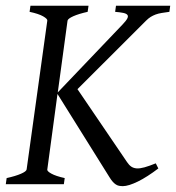

<svg xmlns="http://www.w3.org/2000/svg" viewBox="-20 -635 607 662"><path d="M282.2 -594.2Q251.5 -587.4 232.9 -579.1Q214.4 -570.8 212.9 -564L179.2 -316.4L402.8 -550.8Q415 -563.5 418.9 -571.3Q422.9 -579.1 419.2 -583.7Q415.5 -588.4 404.5 -590.6Q393.6 -592.8 377 -594.2L379.9 -615.2H566.9L564 -594.2Q548.8 -592.3 537.4 -590.3Q525.9 -588.4 516.6 -585Q507.3 -581.5 499.5 -576.7Q491.7 -571.8 483.9 -564L247.1 -327.6L418 -76.2Q424.8 -65.9 432.6 -60.5Q440.4 -55.2 451.4 -54.4Q462.4 -53.7 478.3 -58.1Q494.1 -62.5 517.1 -71.8L525.9 -54.2Q507.3 -40 489.5 -28.6Q471.7 -17.1 455.8 -9.3Q439.9 -1.5 426.5 2.7Q413.1 6.8 403.8 6.8Q396.5 6.8 390.4 5.6Q384.3 4.4 378.9 0.7Q373.5 -2.9 368.2 -9Q362.8 -15.1 356.9 -24.9L178.2 -311L143.1 -50.8Q141.6 -44.9 157 -36.4Q172.4 -27.8 203.1 -21L200.2 0H0L2.9 -21Q33.7 -27.8 52.2 -35.9Q70.8 -43.9 71.8 -50.8L143.1 -564Q144 -569.8 128.9 -578.6Q113.8 -587.4 82 -594.2L85 -615.2H285.2Z"/></svg>

Font: Gentium Plus Viet
Style: Italic
Weight: 400
Italic angle: -8°
Designer: J. Victor Gaultney, Annie Olsen, Iska Routamaa, Becca Hirsbrunner
Foundry: SIL International
Version: Version 5.000